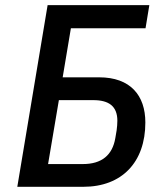

<svg xmlns="http://www.w3.org/2000/svg" viewBox="-20 -718 640 738"><path d="M46.5 0H300.4C448.2 0 538.7 -94.1 538.7 -247.2C538.7 -351.6 480.8 -420.8 361.2 -420.8H220.9L252.5 -609.4H539.4L554 -698.2H163ZM164.8 -87.4 206.3 -333.1H338.8C398.4 -333.1 431.1 -309.7 431.1 -253.9C431.1 -241.8 430 -229.8 428.3 -217L423.3 -187.5C412.3 -121.8 371.1 -87.4 298.7 -87.4Z"/></svg>

Font: Margiela Mono Italic Medium It
Style: Regular
Weight: 500
Designer: Mike Abbink, Paul van der Laan, Pieter van Rosmalen
Foundry: Bold Monday
Version: Version 2.003 2021